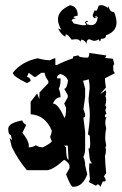

<svg xmlns="http://www.w3.org/2000/svg" viewBox="-20 -679 484 762"><path d="M206.1 -368.2H220.2V-359.9Q220.2 -341.3 213.4 -326.7Q220.2 -312 220.2 -293Q201.2 -293 189.9 -268.1Q210.9 -268.1 235.4 -211.4Q242.2 -214.8 242.2 -251L234.9 -268.1L249 -293V-301.3L234.9 -326.7Q245.6 -326.7 250 -359.9Q241.2 -379.9 220.2 -385.3Q206.1 -382.3 206.1 -368.2ZM234.9 -101.1 242.2 -94.2Q242.2 -48.3 252 -44.4L249 -101.1ZM332 -364.3Q316.9 -358.9 309.6 -358.9L317.9 -327.6V-294.9L311 -245.6Q317.9 -229.5 317.9 -220.7Q317.9 -212.4 311 -212.4L317.9 -155.3V-89.4Q317.9 -70.8 311 -56.2Q317.9 -42 317.9 -23.4L326.2 12.7Q308.6 62.5 270 62.5Q260.7 62.5 242.2 12.7L255.9 -11.7V-20Q255.9 -31.7 234.9 -44.9Q189 -3.4 164.6 -3.4H86.9Q50.3 -46.9 26.9 -95.7L18.1 -131.3L27.8 -123L22.9 -143.6Q12.7 -143.6 12.7 -168Q12.7 -190.9 68.8 -201.2Q68.8 -192.9 84 -183.1L68.8 -151.9Q94.2 -120.6 94.2 -102.5V-94.2Q109.9 -94.2 122.1 -102.5Q134.8 -94.2 150.4 -94.2Q185.5 -112.8 185.5 -118.7L178.7 -135.3Q185.5 -151.4 185.5 -160.2Q160.2 -221.7 101.6 -225.6V-274.9L127.4 -308.1L136.2 -285.6L136.7 -312L171.9 -349.1V-357.4Q157.2 -377.4 157.2 -390.1H143.6L122.1 -374H115.7L94.2 -390.1L86.9 -374Q101.6 -371.1 101.6 -357.4L86.9 -349.1Q30.8 -376.5 30.8 -390.1Q65.4 -434.1 129.4 -447.8Q157.2 -439.9 178.7 -439.9Q191.9 -447.8 199.7 -447.8V-421.4H207Q230 -434.1 270 -447.8V-454.6L291 -459.5Q291 -450.2 329.6 -450.2Q334.5 -458 334.5 -468.8L401.9 -459L397.5 -449.2L428.2 -445.8L433.6 -423.8Q429.2 -423.8 429.2 -411.6L430.2 -397L436 -388.7Q430.7 -385.3 396.5 -368.2Q396.5 -354 400.4 -331.5L377 -305.2L400.9 -321.3V-301.8L397.5 -298.3Q401.4 -293 401.4 -282.7Q401.4 -272.5 397.9 -261.7L401.9 -252L397.9 -242.2L402.3 -227.1L396.5 -222.7V-212.9L402.8 -215.8Q397.9 -204.1 397.9 -191.4Q397.9 -183.1 401.4 -170.4Q397.5 -148.9 397.5 -134.3Q397.5 -122.1 399.4 -113.8Q401.4 -105.5 401.4 -100.6L399.4 -96.2H398.4Q400.4 -87.4 400.4 -80.1Q400.4 -68.8 396.5 -61.5Q397.9 -24.4 401.4 8.3L392.6 21Q399.4 30.3 399.4 36.1Q399.4 41.5 392.6 41.5L387.7 41L378.4 63Q373.5 52.7 368.7 52.7Q364.7 52.7 360.8 58.1L332.5 43.5L336.9 32.2L333.5 -7.8L334.5 -30.8L344.7 -30.3Q337.4 -41 336.4 -46.6Q335.4 -52.2 334.2 -64.9Q333 -77.6 331.1 -90.8L333.5 -89.4Q337.9 -89.4 337.9 -111.8L336.4 -140.1L329.1 -146Q332.5 -169.4 334.5 -188.5Q336.4 -207.5 336.4 -223.1Q336.4 -242.2 334 -258.3Q331.5 -274.4 331.5 -287.6L335.9 -330.1Q335.9 -345.2 332 -364.3ZM257.6 -658.2Q288.5 -653.8 288.5 -617.2Q271.7 -613.8 271.7 -610.8Q271.7 -608.9 280.7 -606.4L269.7 -603.5L263.9 -599.1L272.8 -585.9Q302.5 -578.6 314.6 -578.6Q322.1 -578.6 322.1 -581.5Q322.1 -584 316.6 -589.4Q320.9 -596.2 324.4 -596.2Q327.1 -596.2 330.3 -592.3L320.9 -591.3L326.4 -582L341.6 -579.1Q364.6 -579.1 367.8 -611.3L360.7 -615.2L357.2 -611.8Q357.2 -609.9 365.8 -609.9L356.8 -606.9Q349.4 -606.9 347.8 -619.1L356.1 -639.2L360.3 -635.7Q365.8 -635.7 371.3 -656.2L381.4 -658.7Q392.8 -658.7 408.8 -647.5L411.1 -656.2Q413.9 -631.3 433 -630.9Q442.4 -607.9 442.4 -589.8Q442.4 -553.2 400.6 -539.1V-538.6Q400.6 -525.4 385 -525.4H380.7Q378.7 -515.1 376.8 -515.1Q374.8 -515.1 372.1 -522.9Q362.7 -517.1 354.1 -517.1Q348.2 -517.1 342.8 -520Q337.3 -522.9 333.4 -522.9Q324.4 -522.9 322.5 -504.4Q320.1 -518.1 302.9 -522L299 -513.7Q295.5 -523.4 280.3 -523.4L264.3 -521.5Q248.6 -542.5 242.8 -542.5Q239.6 -542.5 239.6 -536.1V-532.7Q220.5 -543.9 210.7 -566.4L223.6 -560.5Q210 -583.5 210 -602.1Q210 -636.7 257.6 -658.2Z"/></svg>

Font: Truetypewriter PolyglOTT
Style: Regular
Weight: 400
Designer: Sergey Beatoff a.k.a. Sam_T
Version: Version 3.76